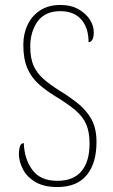

<svg xmlns="http://www.w3.org/2000/svg" viewBox="-20 -744 454 774"><path d="M211 10Q157 10 122.5 -10.5Q88 -31 72 -62.5Q56 -94 56 -125Q56 -138 60 -152.5Q64 -167 76 -167Q78 -103 110.5 -59Q143 -15 211 -15Q276 -15 308.5 -54Q341 -93 341 -165Q341 -212 327.5 -243Q314 -274 284 -299.5Q254 -325 206 -354Q165 -379 135.5 -405.5Q106 -432 90 -469.5Q74 -507 74 -563Q74 -608 91.5 -644.5Q109 -681 142.5 -702.5Q176 -724 223 -724Q265 -724 295 -707.5Q325 -691 341.5 -666Q358 -641 358 -614Q358 -593 352 -583.5Q346 -574 337 -574Q337 -632 307.5 -665.5Q278 -699 223 -699Q162 -699 132 -658Q102 -617 102 -556Q102 -510 115 -480Q128 -450 154.5 -426.5Q181 -403 221 -378Q260 -354 293.5 -327.5Q327 -301 348 -264.5Q369 -228 369 -171Q369 -86 329.5 -38Q290 10 211 10Z"/></svg>

Font: Noto Serif Thai Condensed Thin
Style: Regular
Weight: 100
Width: 3
Designer: Monotype Design Team
Foundry: Monotype Imaging Inc.
Version: Version 2.001; ttfautohint (v1.8.4.7-5d5b)